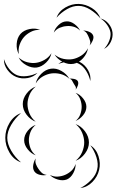

<svg xmlns="http://www.w3.org/2000/svg" viewBox="-122 -906 594 978"><path d="M175 -580Q197 -599 228.5 -601Q260 -603 285 -590Q311 -576 326.5 -549Q342 -522 338 -493Q332 -521 316.5 -545.5Q301 -570 280 -581Q260 -592 231 -591.5Q202 -591 175 -580ZM60 -481Q66 -508 88 -530Q110 -552 137 -556Q164 -560 191 -544.5Q218 -529 231 -505Q211 -523 186.5 -529Q162 -535 140 -532Q118 -529 96 -516.5Q74 -504 60 -481ZM231 -505Q241 -507 255 -504Q269 -501 274 -493Q279 -484 274.5 -470.5Q270 -457 263 -449Q267 -459 262 -466.5Q257 -474 253 -481Q249 -488 245 -495.5Q241 -503 231 -505ZM60 -286Q33 -296 13.5 -321.5Q-6 -347 -6 -376Q-6 -404 13.5 -429.5Q33 -455 60 -465Q38 -447 28 -422.5Q18 -398 18 -376Q18 -353 28 -328.5Q38 -304 60 -286ZM263 -433Q284 -426 301 -405Q318 -384 318 -362Q318 -339 301 -318.5Q284 -298 263 -290Q280 -304 287 -323.5Q294 -343 294 -362Q294 -380 287 -399.5Q280 -419 263 -433ZM-15 -79Q-52 -92 -73.5 -128.5Q-95 -165 -95 -204Q-95 -244 -73.5 -280Q-52 -316 -15 -330Q-45 -304 -65 -270Q-85 -236 -85 -204Q-85 -173 -65 -138.5Q-45 -104 -15 -79ZM263 -274Q291 -264 311 -237Q331 -210 331 -180Q331 -151 311 -124Q291 -97 263 -87Q286 -106 296.5 -131.5Q307 -157 307 -180Q307 -204 296.5 -229.5Q286 -255 263 -274ZM60 -115Q37 -123 19 -145.5Q1 -168 1 -192Q1 -217 19 -239.5Q37 -262 60 -270Q41 -254 33 -233Q25 -212 25 -192Q25 -173 33 -151.5Q41 -130 60 -115ZM338 -166Q368 -147 379.5 -111Q391 -75 383 -41Q375 -6 348.5 21Q322 48 287 52Q318 36 342.5 10.5Q367 -15 373 -43Q380 -70 369.5 -104Q359 -138 338 -166ZM116 -15Q100 -11 81 -15.5Q62 -20 53 -33Q44 -47 47.5 -66.5Q51 -86 60 -99Q56 -83 61 -70Q66 -57 73 -47Q80 -36 90 -26.5Q100 -17 116 -15ZM263 -71Q264 -48 251.5 -24.5Q239 -1 219 8Q198 16 172.5 8.5Q147 1 132 -15Q152 -5 172.5 -6.5Q193 -8 209 -15Q226 -22 241 -35.5Q256 -49 263 -71ZM166 -816Q178 -849 211 -868Q244 -887 279 -886Q314 -885 346 -865Q378 -845 390 -812Q367 -839 337 -857.5Q307 -876 279 -876Q250 -877 219.5 -859.5Q189 -842 166 -816ZM390 -812Q414 -806 431 -785.5Q448 -765 451 -741Q454 -716 442 -692Q430 -668 408 -657Q425 -675 434 -697.5Q443 -720 441 -739Q438 -759 424 -779Q410 -799 390 -812ZM152 -740Q157 -760 175.5 -778Q194 -796 215 -797Q236 -799 256.5 -784Q277 -769 286 -750Q271 -765 252.5 -770Q234 -775 217 -773Q200 -772 182 -764.5Q164 -757 152 -740ZM-26 -630Q-39 -653 -37 -683Q-35 -713 -18 -733Q-1 -752 28.5 -758Q58 -764 82 -754Q56 -755 34.5 -743.5Q13 -732 0 -717Q-14 -701 -22 -678.5Q-30 -656 -26 -630ZM302 -750Q315 -751 331 -744.5Q347 -738 352 -726Q357 -715 350 -699Q343 -683 334 -674Q340 -686 337 -697Q334 -708 330 -717Q326 -727 320 -736.5Q314 -746 302 -750ZM326 -660Q322 -633 301 -609.5Q280 -586 253 -581Q226 -576 198 -590.5Q170 -605 156 -628Q177 -611 202 -606Q227 -601 249 -605Q270 -609 291.5 -622.5Q313 -636 326 -660ZM140 -635Q135 -609 113 -587.5Q91 -566 65 -562Q39 -559 12 -574Q-15 -589 -27 -613Q-7 -595 17 -589Q41 -583 62 -586Q83 -589 104.5 -601Q126 -613 140 -635ZM69 -535Q50 -514 19 -508.5Q-12 -503 -39 -514Q-66 -525 -84.5 -550.5Q-103 -576 -102 -605Q-93 -577 -75 -554.5Q-57 -532 -35 -523Q-14 -515 15 -518.5Q44 -522 69 -535Z"/></svg>

Font: Rubik Puddles
Style: Regular
Weight: 400
Designer: Hubert and Fischer, NaN
Foundry: Hubert and Fischer, NaN
Version: Version 2.200